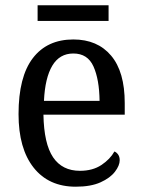

<svg xmlns="http://www.w3.org/2000/svg" viewBox="-20 -695 537 725"><path d="M266 10Q164 10 107 -62Q50 -134 50 -264Q50 -405 104 -475.5Q158 -546 257 -546Q348 -546 399.5 -485Q451 -424 451 -306V-262H144Q146 -152 180.5 -101Q215 -50 282 -50Q330 -50 363 -72Q396 -94 412 -123Q420 -120 426 -111.5Q432 -103 432 -90Q432 -70 414 -46.5Q396 -23 359.5 -6.5Q323 10 266 10ZM356 -314Q355 -395 333 -444Q311 -493 257 -493Q205 -493 177.5 -447Q150 -401 146 -314ZM122 -616V-675H390V-616Z"/></svg>

Font: Noto Serif Lao SemCond
Style: Regular
Weight: 400
Width: 4
Designer: Monotype Design Team
Foundry: Monotype Imaging Inc.
Version: Version 2.004; ttfautohint (v1.8.4.7-5d5b)